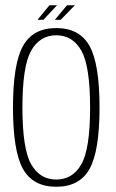

<svg xmlns="http://www.w3.org/2000/svg" viewBox="-20 -708 443 732"><path d="M194.5 4Q105.5 4 67.5 -64.2Q29.5 -132.5 29.5 -298Q29.5 -464 67.5 -532.5Q105.5 -601 194.5 -601Q283.5 -601 321.5 -532.5Q359.5 -464 359.5 -298Q359.5 -132.5 321.5 -64.2Q283.5 4 194.5 4ZM194.5 -23.5Q257 -23.5 290.2 -81.8Q323.5 -140 323.5 -298Q323.5 -456 290.2 -514.8Q257 -573.5 194.5 -573.5Q132 -573.5 98.8 -514.8Q65.5 -456 65.5 -298Q65.5 -140 98.8 -81.8Q132 -23.5 194.5 -23.5ZM189 -632.5 235.5 -688H265.5L211.5 -632.5ZM123 -632.5 168.5 -688H197.5L145.5 -632.5Z"/></svg>

Font: Anybody ExtraLight
Style: Regular
Weight: 200
Designer: Tyler Finck
Foundry: Etcetera Type Company
Version: Version 1.010; ttfautohint (v1.8.3) -l 8 -r 50 -G 200 -x 14 